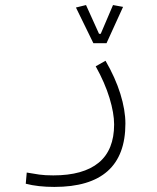

<svg xmlns="http://www.w3.org/2000/svg" viewBox="-20 -525 626 764"><path d="M196.3 218.8Q131.3 218.8 82.5 206.1L86.4 161.6Q113.8 166.5 136.5 169.7Q159.2 172.9 191.9 172.9Q311.5 172.9 372.8 122.3Q434.1 71.8 434.1 -29.8Q434.1 -74.7 415.8 -135Q397.5 -195.3 360.8 -261.2L399.9 -283.2Q439 -215.8 459 -151.4Q479 -86.9 479 -33.2Q479 218.8 196.3 218.8ZM351.6 -353 282.2 -495.1 322.3 -504.9 374 -390.6H380.9L429.7 -504.9L469.7 -497.6L403.8 -353Z"/></svg>

Font: Cascadia Mono ExtraLight
Style: Regular
Weight: 200
Monospace: yes
Designer: Aaron Bell
Foundry: Saja Typeworks
Version: Version 2404.023; ttfautohint (v1.8.4)